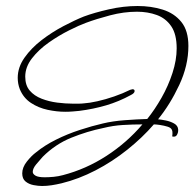

<svg xmlns="http://www.w3.org/2000/svg" viewBox="-20 -567 647 639"><path d="M120 52Q107 52 91.5 49Q76 46 65 37Q54 28 54 10Q54 -10 69.5 -29.5Q85 -49 100 -60Q128 -83 166 -102Q204 -121 245.5 -134.5Q287 -148 322 -156Q355 -164 395.5 -167Q436 -170 470 -171Q495 -202 517.5 -241.5Q540 -281 554 -324Q568 -367 568 -406Q568 -453 550 -479.5Q532 -506 502 -517Q472 -528 436 -528Q392 -528 346.5 -516Q301 -504 266 -491Q244 -483 210 -466Q176 -449 142.5 -425.5Q109 -402 86.5 -373Q64 -344 64 -312Q64 -283 79 -265.5Q94 -248 118.5 -238.5Q143 -229 170.5 -225.5Q198 -222 222 -222Q233 -222 242 -222Q251 -222 259 -223Q277 -224 304 -230Q331 -236 360 -246Q389 -256 413 -268Q419 -270 421 -270Q428 -270 428 -264Q428 -257 416 -251Q376 -229 333.5 -216.5Q291 -204 244 -198Q234 -197 222 -196Q210 -195 197 -195Q169 -195 138.5 -201.5Q108 -208 83 -224.5Q58 -241 46 -270Q39 -288 39 -308Q39 -343 61.5 -375Q84 -407 118.5 -433.5Q153 -460 191 -480Q229 -500 259 -512Q294 -525 342.5 -536Q391 -547 438 -547Q483 -547 521.5 -535Q560 -523 583.5 -494Q607 -465 607 -414Q607 -349 576.5 -284Q546 -219 506 -170Q517 -169 532 -166Q547 -163 559.5 -156Q572 -149 573 -136V-133Q573 -125 568.5 -117.5Q564 -110 553 -113Q554 -117 554 -124Q554 -132 552 -135Q549 -142 537.5 -145.5Q526 -149 513 -151Q500 -153 492 -153Q454 -109 404 -69Q354 -29 298 0Q242 29 185 43Q168 47 152 49.5Q136 52 120 52ZM129 23Q143 23 158.5 21.5Q174 20 189 16Q266 -4 334 -48Q402 -92 454 -153Q422 -153 389 -151Q356 -149 324 -141Q270 -130 217 -108.5Q164 -87 122 -45Q111 -33 100 -19.5Q89 -6 89 5Q89 12 98 17.5Q107 23 129 23Z"/></svg>

Font: Fuggles
Style: Regular
Weight: 400
Designer: Rob Leuschke
Foundry: Robert E. Leuschke
Version: Version 1.100; ttfautohint (v1.8.3)